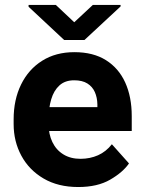

<svg xmlns="http://www.w3.org/2000/svg" viewBox="-20 -750 581 780"><path d="M298 9.8Q215.8 9.8 157 -24.8Q98.1 -59.4 66.8 -117.4Q35.4 -175.5 35.4 -245.9V-265.1Q35.4 -344.9 65.6 -406.6Q95.8 -468.3 151.3 -503.2Q206.7 -538.1 282.2 -538.1Q358.7 -538.1 410.4 -505.6Q462.2 -473.1 488.7 -414.8Q515.2 -356.4 515.2 -278.3V-217.9H96.7V-314.8H375.6V-326.1Q375.1 -353.9 365.2 -376.1Q355.4 -398.2 334.8 -411Q314.3 -423.8 281.3 -423.8Q244.4 -423.8 221.6 -403.1Q198.7 -382.4 188.1 -346.7Q177.4 -311 177.4 -265.1V-245.9Q177.4 -204.7 192.8 -172.8Q208.1 -140.9 237.3 -122.9Q266.4 -104.8 307 -104.8Q345.5 -104.8 378.3 -119.3Q411 -133.9 434.5 -164L504 -86.1Q479.2 -50 427.5 -20.1Q375.8 9.8 298 9.8ZM469.9 -723.9 323 -587.4H240.8L96.1 -722.6V-730H206.8L281.6 -659.6L357.2 -730H469.9Z"/></svg>

Font: Heebo
Style: Regular
Weight: 400
Designer: Oded Ezer
Foundry: Ezer Type House
Version: Version 3.100